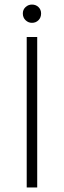

<svg xmlns="http://www.w3.org/2000/svg" viewBox="-20 -821 280 841"><path d="M97 0V-659H143V0ZM120 -721Q104 -721 92 -732.5Q80 -744 80 -762Q80 -779 92 -790Q104 -801 120 -801Q137 -801 148.5 -790Q160 -779 160 -762Q160 -744 148.5 -732.5Q137 -721 120 -721Z"/></svg>

Font: Source Sans 3 ExtraLight Light
Style: Regular
Weight: 300
Version: Version 3.052;hotconv 1.1.0;makeotfexe 2.6.0